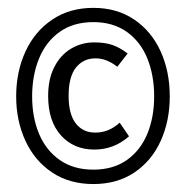

<svg xmlns="http://www.w3.org/2000/svg" viewBox="-20 -550 466 481"><path d="M405.3 -308.6Q405.3 -247.1 382.6 -197Q359.9 -147 316.7 -117.9Q273.4 -88.9 213.9 -88.9Q154.3 -88.9 110.6 -117.9Q66.9 -147 43.7 -197.3Q20.5 -247.6 20.5 -308.6Q20.5 -370.1 43.7 -420.7Q66.9 -471.2 110.6 -500.7Q154.3 -530.3 213.9 -530.3Q273.4 -530.3 316.7 -500.7Q359.9 -471.2 382.6 -420.9Q405.3 -370.6 405.3 -308.6ZM60.5 -308.6Q60.5 -255.9 77.9 -214.6Q95.2 -173.3 129.6 -149.2Q164.1 -125 213.9 -125Q263.7 -125 297.9 -149.2Q332 -173.3 349.1 -214.8Q366.2 -256.3 366.2 -308.6Q366.2 -361.3 349.1 -403.6Q332 -445.8 297.6 -470.2Q263.2 -494.6 213.9 -494.6Q164.1 -494.6 129.6 -470.2Q95.2 -445.8 77.9 -403.6Q60.5 -361.3 60.5 -308.6ZM299.8 -416 273.9 -382.8Q246.1 -404.3 218.8 -403.8Q189 -403.8 170.4 -380.9Q151.9 -357.9 151.9 -309.6Q151.9 -264.2 169.7 -241Q187.5 -217.8 218.8 -217.8Q252.9 -217.8 279.8 -242.7L303.2 -208.5Q265.6 -175.3 216.3 -175.3Q164.6 -175.3 132.6 -210.9Q100.6 -246.6 100.6 -309.6Q100.6 -352.1 116.2 -382.3Q131.8 -412.6 158.2 -428.2Q184.6 -443.8 215.8 -443.8Q242.7 -443.8 261.2 -437.5Q279.8 -431.2 299.8 -416Z"/></svg>

Font: Amiri Typewriter
Style: Regular
Weight: 400
Monospace: yes
Designer: Khaled Hosny
Version: Version 1.1